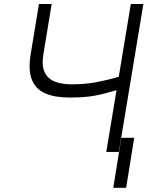

<svg xmlns="http://www.w3.org/2000/svg" viewBox="-20 -747 746 944"><path d="M171.5 -727.3H234L193.5 -481.5Q183.9 -423.7 199.8 -391.2Q215.6 -358.7 250.2 -345.5Q284.8 -332.4 331.3 -332.4Q397.7 -332.4 451.9 -342.5Q506 -352.6 563.9 -369.3L623.2 -727.3H685L564.3 0H502.5L552.9 -303.6Q515.3 -292.6 483.1 -284.4Q451 -276.3 413.4 -271.8Q375.7 -267.4 321 -267.4Q250 -267.4 202.8 -287.8Q155.5 -308.2 136.7 -355.3Q117.9 -402.3 131 -481.5ZM639.9 -69.6 600.1 176.5H536.9L576.7 -69.6Z"/></svg>

Font: Inter UI Light
Style: Italic
Weight: 300
Italic angle: 9.39999°
Designer: Rasmus Andersson
Foundry: rsms
Version: 3.2;8d6f07862